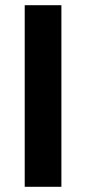

<svg xmlns="http://www.w3.org/2000/svg" viewBox="-20 -718 331 738"><path d="M216 0V-698H75V0Z"/></svg>

Font: Matrixport Bold
Style: Regular
Weight: 600
Designer: Ninad Kale (Devanagari), Jonny Pinhorn (Latin)
Foundry: Indian Type Foundry
Version: Version 2.000;PS 1.0;hotconv 1.0.79;makeotf.lib2.5.61930; tt